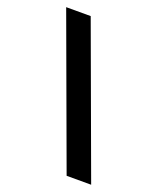

<svg xmlns="http://www.w3.org/2000/svg" viewBox="-168 -930 937 1140"><g transform="rotate(20 300.0 -360.0)"><path d="M394 110 49 -830H204L549 110Z"/></g></svg>

Font: JetBrains Mono NL ExtraBold
Style: Regular
Weight: 800
Designer: Philipp Nurullin, Konstantin Bulenkov
Foundry: JetBrains
Version: Version 2.304; ttfautohint (v1.8.4.7-5d5b)